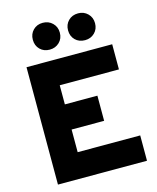

<svg xmlns="http://www.w3.org/2000/svg" viewBox="-133 -1015 907 1106"><g transform="rotate(-15 320.5 -461.5)"><path d="M73 0V-700H584V-550H231V-436H425V-286H231V-151H604V0ZM440 -763Q404 -763 381.5 -785.5Q359 -808 359 -843Q359 -877.5 381.5 -900.2Q404 -923 440 -923Q474 -923 497 -900.2Q520 -877.5 520 -843Q520 -808 497 -785.5Q474 -763 440 -763ZM229 -763Q194 -763 171.5 -785.5Q149 -808 149 -843Q149 -877.5 171.5 -900.2Q194 -923 229 -923Q263.5 -923 286.8 -900.2Q310 -877.5 310 -843Q310 -808 286.8 -785.5Q263.5 -763 229 -763Z"/></g></svg>

Font: Overpass Black
Style: Regular
Weight: 900
Designer: Delve Withrington, Dave Bailey, Thomas Jockin
Foundry: Delve Fonts LLC
Version: Version 4.000; ttfautohint (v1.8.3)